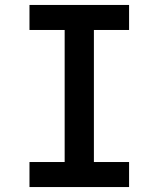

<svg xmlns="http://www.w3.org/2000/svg" viewBox="-20 -755 640 775"><path d="M99 0V-101H241V-634H99V-735H501V-634H359V-101H501V0Z"/></svg>

Font: Iosevka Fixed Extended
Style: Bold
Weight: 700
Width: 7
Monospace: yes
Designer: Belleve Invis
Foundry: Belleve Invis
Version: Version 24.1.1; ttfautohint (v1.8.4)